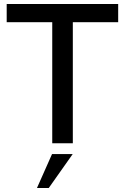

<svg xmlns="http://www.w3.org/2000/svg" viewBox="-20 -717 626 961"><path d="M241.5 0V-606H13.5V-697H571.5V-606H344.5V0ZM165 224 240.5 54H344L224 224Z"/></svg>

Font: HK Grotesk Medium
Style: Regular
Weight: 500
Designer: Alfredo Marco Pradil
Foundry: Hanken Design Co.
Version: Version 3.001;FEAKit 1.0